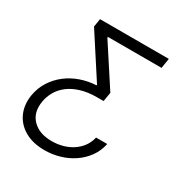

<svg xmlns="http://www.w3.org/2000/svg" viewBox="-170 -678 958 1002"><g transform="rotate(30 309.0 -177.5)"><path d="M34.4 -22Q42.6 -70.7 67.6 -109.7Q92.7 -148.8 128.9 -176.5Q165.1 -204.2 209.9 -219.8Q254.6 -235.4 302.6 -237.6L303.3 -242.2L138.1 -496.8L146 -545.8H560.7L551.1 -486.2H228.3L227.6 -481.2L384.9 -239.7L375.7 -185H336.3Q281.6 -185 240.1 -172.2Q198.5 -159.4 169.2 -137.3Q139.9 -115.1 122.7 -85.4Q105.5 -55.8 99.8 -22Q88.1 47.9 128.9 89.8Q169.7 131.7 245.4 131.7Q277.3 131.7 308.4 123.6Q339.5 115.4 365.6 98.9Q391.7 82.4 410.5 57.7Q429.3 33 437.1 -0.4H504.3Q494.7 45.8 468.6 81.5Q442.5 117.2 405.9 141.7Q369.3 166.2 325.5 178.8Q281.6 191.4 236.5 191.4Q165.5 191.4 117.2 163.4Q92.7 149.5 74.9 130.1Q57.2 110.8 46.5 87Q35.9 63.2 32.7 35.7Q29.5 8.2 34.4 -22Z"/></g></svg>

Font: Inter P Light
Style: Italic
Weight: 300
Italic angle: 9.39999°
Designer: Rasmus Andersson
Foundry: rsms
Version: Version 3.018;git-588b23468